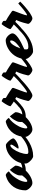

<svg xmlns="http://www.w3.org/2000/svg" viewBox="865 -1316 421 2323"><g transform="rotate(-90 1075.5 -154.5)"><path d="M36.1 -49.8Q36.1 -35.2 46.9 -35.2Q58.1 -35.2 76.7 -53Q95.2 -70.8 115.2 -98.1Q114.3 -103.5 114 -107.7Q113.8 -111.8 113.8 -115.2Q113.8 -125 116 -138.4Q118.2 -151.9 127 -168.9Q132.8 -182.1 141.1 -194.8Q147.9 -206.1 157.7 -219Q167.5 -231.9 179.2 -243.2L182.1 -246.1Q187 -240.2 195.1 -230.2Q203.1 -220.2 211.2 -209.7Q219.2 -199.2 225.3 -190.4Q231.4 -181.6 232.9 -178.2Q232.9 -157.2 225.3 -136.2Q217.8 -115.2 205.1 -94.7Q234.4 -96.7 259.5 -109.6Q284.7 -122.6 312 -151.9Q316.4 -147.5 323.5 -139.9Q330.6 -132.3 335 -127Q314.5 -105.5 294.7 -91.3Q274.9 -77.1 255.1 -68.8Q235.4 -60.5 214.8 -56.9Q194.3 -53.2 172.9 -53.2Q156.2 -35.6 137.2 -21Q118.2 -6.3 98.4 4.4Q78.6 15.1 59.1 21Q39.6 26.9 22 26.9Q7.3 26.9 -8.3 18.1Q-23.9 9.3 -36.6 -3.7Q-49.3 -16.6 -57.6 -31.2Q-65.9 -45.9 -65.9 -57.1Q-65.9 -94.2 -55.9 -130.9Q-45.9 -167.5 -24.7 -199.5Q-3.4 -231.4 29.5 -255.9Q62.5 -280.3 107.9 -293Q109.4 -293.9 113 -294.4Q116.7 -294.9 119.1 -294.9Q126 -294.9 133.5 -289.8Q141.1 -284.7 147.7 -278.3Q154.3 -272 158.7 -265.9Q163.1 -259.8 163.1 -257.8Q162.1 -255.4 155.8 -251.7Q149.4 -248 138.7 -239.3Q127.9 -230.5 113.3 -214.1Q98.6 -197.8 81.1 -170.9Q54.7 -131.3 45.4 -99.4Q36.1 -67.4 36.1 -49.8Z M347.2 36.1Q338.4 36.1 327.1 30.5Q315.9 24.9 304.2 15.4Q292.5 5.9 281.5 -7.1Q270.5 -20 263.2 -34.2Q260.3 -39.6 259.3 -46.4Q258.3 -53.2 258.3 -64Q258.3 -91.8 266.8 -119.9Q275.4 -147.9 290.5 -173.3Q305.7 -198.7 326.9 -220.9Q348.1 -243.2 373 -259.3Q397.9 -275.4 426.3 -284.7Q454.6 -293.9 483.9 -293.9Q488.3 -293.9 495.8 -289.3Q503.4 -284.7 512.2 -276.9Q521 -269 530 -259.3Q539.1 -249.5 546.4 -239.5Q553.7 -229.5 558.3 -220Q563 -210.4 563 -203.1Q560.5 -193.8 547.9 -182.9Q535.2 -171.9 517.8 -162.4Q500.5 -152.8 481.4 -146.5Q462.4 -140.1 448.2 -140.1Q439.9 -140.1 439.9 -145Q439.9 -150.4 447.3 -160.9Q454.6 -171.4 463.6 -183.8Q472.7 -196.3 480 -208.7Q487.3 -221.2 487.3 -230Q487.3 -234.4 485.1 -237.3Q482.9 -240.2 479 -240.2Q468.3 -240.2 456.5 -230.5Q444.8 -220.7 433.1 -204.6Q421.4 -188.5 410.6 -167.7Q399.9 -147 391.8 -125Q383.8 -103 378.9 -81.1Q374 -59.1 374 -41Q374 -30.3 380.4 -26.1Q386.7 -22 399.9 -22Q432.6 -22 463.1 -33Q493.7 -43.9 521.7 -61.3Q549.8 -78.6 575.2 -100.1Q600.6 -121.6 623 -143.1Q628.4 -136.7 636.2 -130.6Q644 -124.5 647.9 -120.1Q617.7 -88.4 583.7 -59.8Q549.8 -31.2 512.2 -10Q474.6 11.2 433.3 23.7Q392.1 36.1 347.2 36.1Z M683.1 -49.8Q683.1 -35.2 693.8 -35.2Q705.1 -35.2 723.6 -53Q742.2 -70.8 762.2 -98.1Q761.2 -103.5 761 -107.7Q760.7 -111.8 760.7 -115.2Q760.7 -125 762.9 -138.4Q765.1 -151.9 773.9 -168.9Q779.8 -182.1 788.1 -194.8Q794.9 -206.1 804.7 -219Q814.5 -231.9 826.2 -243.2L829.1 -246.1Q834 -240.2 842 -230.2Q850.1 -220.2 858.2 -209.7Q866.2 -199.2 872.3 -190.4Q878.4 -181.6 879.9 -178.2Q879.9 -157.2 872.3 -136.2Q864.7 -115.2 852.1 -94.7Q881.3 -96.7 906.5 -109.6Q931.6 -122.6 959 -151.9Q963.4 -147.5 970.5 -139.9Q977.5 -132.3 981.9 -127Q961.4 -105.5 941.7 -91.3Q921.9 -77.1 902.1 -68.8Q882.3 -60.5 861.8 -56.9Q841.3 -53.2 819.8 -53.2Q803.2 -35.6 784.2 -21Q765.1 -6.3 745.4 4.4Q725.6 15.1 706.1 21Q686.5 26.9 668.9 26.9Q654.3 26.9 638.7 18.1Q623 9.3 610.4 -3.7Q597.7 -16.6 589.4 -31.2Q581.1 -45.9 581.1 -57.1Q581.1 -94.2 591.1 -130.9Q601.1 -167.5 622.3 -199.5Q643.6 -231.4 676.5 -255.9Q709.5 -280.3 754.9 -293Q756.3 -293.9 760 -294.4Q763.7 -294.9 766.1 -294.9Q772.9 -294.9 780.5 -289.8Q788.1 -284.7 794.7 -278.3Q801.3 -272 805.7 -265.9Q810.1 -259.8 810.1 -257.8Q809.1 -255.4 802.7 -251.7Q796.4 -248 785.6 -239.3Q774.9 -230.5 760.3 -214.1Q745.6 -197.8 728 -170.9Q701.7 -131.3 692.4 -99.4Q683.1 -67.4 683.1 -49.8Z M1173.3 -202.1Q1167 -183.1 1157.5 -158.7Q1147.9 -134.3 1139.2 -110.8Q1130.4 -87.4 1124.3 -68.4Q1118.2 -49.3 1118.2 -41Q1118.2 -38.1 1121.1 -38.1Q1126.5 -38.1 1137.2 -44.4Q1147.9 -50.8 1161.9 -61Q1175.8 -71.3 1190.9 -83.5Q1206.1 -95.7 1220 -107.7Q1233.9 -119.6 1245.1 -129.4Q1256.3 -139.2 1262.2 -144Q1266.6 -139.6 1272.7 -132.8Q1278.8 -126 1284.2 -120.1Q1273.4 -109.4 1257.3 -94Q1241.2 -78.6 1222.4 -62.5Q1203.6 -46.4 1183.3 -30.3Q1163.1 -14.2 1143.8 -1.5Q1124.5 11.2 1107.9 19Q1091.3 26.9 1080.1 26.9Q1072.8 26.9 1061.5 21.7Q1050.3 16.6 1040 9Q1029.8 1.5 1022.5 -7.8Q1015.1 -17.1 1015.1 -25.9Q1022.5 -58.6 1029.8 -83Q1037.1 -107.4 1043.5 -124.8Q1049.8 -142.1 1054.7 -152.8Q1059.6 -163.6 1062 -168.9Q1056.2 -171.4 1050.8 -174.3Q1045.4 -177.2 1040 -180.2Q1032.2 -171.9 1022.7 -162.6Q1013.2 -153.3 1003.4 -144Q993.7 -134.8 983.9 -126Q974.1 -117.2 966.3 -109.9L942.9 -133.8Q955.6 -146 973.4 -163.3Q991.2 -180.7 1008.3 -198.2Q996.1 -205.6 986.3 -212.2Q976.6 -218.8 969.7 -224.1Q961.4 -230 955.1 -234.9Q952.1 -236.3 952.1 -241.2Q952.1 -246.6 956.3 -256.6Q960.4 -266.6 966.8 -278.1Q973.1 -289.6 980.5 -301.5Q987.8 -313.5 994.6 -323.2Q1001.5 -333 1006.6 -339.1Q1011.7 -345.2 1013.2 -345.2Q1014.2 -345.2 1019.8 -342.8Q1025.4 -340.3 1031.7 -337.2Q1038.1 -334 1043.5 -330.1Q1048.8 -326.2 1050.3 -323.2Q1050.8 -320.8 1051.3 -313Q1051.8 -305.2 1052.2 -293.9Q1071.3 -284.2 1091.3 -271.7Q1111.3 -259.3 1127.9 -248Q1147.5 -235.4 1165 -222.2Q1171.4 -218.3 1173.1 -212.4Q1174.8 -206.5 1173.3 -202.1Z M1482.4 -202.1Q1476.1 -183.1 1466.6 -158.7Q1457 -134.3 1448.2 -110.8Q1439.5 -87.4 1433.3 -68.4Q1427.2 -49.3 1427.2 -41Q1427.2 -38.1 1430.2 -38.1Q1435.5 -38.1 1446.3 -44.4Q1457 -50.8 1470.9 -61Q1484.9 -71.3 1500 -83.5Q1515.1 -95.7 1529.1 -107.7Q1543 -119.6 1554.2 -129.4Q1565.4 -139.2 1571.3 -144Q1575.7 -139.6 1581.8 -132.8Q1587.9 -126 1593.3 -120.1Q1582.5 -109.4 1566.4 -94Q1550.3 -78.6 1531.5 -62.5Q1512.7 -46.4 1492.4 -30.3Q1472.2 -14.2 1452.9 -1.5Q1433.6 11.2 1417 19Q1400.4 26.9 1389.2 26.9Q1381.8 26.9 1370.6 21.7Q1359.4 16.6 1349.1 9Q1338.9 1.5 1331.5 -7.8Q1324.2 -17.1 1324.2 -25.9Q1331.5 -58.6 1338.9 -83Q1346.2 -107.4 1352.5 -124.8Q1358.9 -142.1 1363.8 -152.8Q1368.7 -163.6 1371.1 -168.9Q1365.2 -171.4 1359.9 -174.3Q1354.5 -177.2 1349.1 -180.2Q1341.3 -171.9 1331.8 -162.6Q1322.3 -153.3 1312.5 -144Q1302.7 -134.8 1293 -126Q1283.2 -117.2 1275.4 -109.9L1252 -133.8Q1264.6 -146 1282.5 -163.3Q1300.3 -180.7 1317.4 -198.2Q1305.2 -205.6 1295.4 -212.2Q1285.6 -218.8 1278.8 -224.1Q1270.5 -230 1264.2 -234.9Q1261.2 -236.3 1261.2 -241.2Q1261.2 -246.6 1265.4 -256.6Q1269.5 -266.6 1275.9 -278.1Q1282.2 -289.6 1289.6 -301.5Q1296.9 -313.5 1303.7 -323.2Q1310.5 -333 1315.7 -339.1Q1320.8 -345.2 1322.3 -345.2Q1323.2 -345.2 1328.9 -342.8Q1334.5 -340.3 1340.8 -337.2Q1347.2 -334 1352.5 -330.1Q1357.9 -326.2 1359.4 -323.2Q1359.9 -320.8 1360.4 -313Q1360.8 -305.2 1361.3 -293.9Q1380.4 -284.2 1400.4 -271.7Q1420.4 -259.3 1437 -248Q1456.5 -235.4 1474.1 -222.2Q1480.5 -218.3 1482.2 -212.4Q1483.9 -206.5 1482.4 -202.1Z M1909.2 -120.1Q1864.3 -76.2 1824.5 -46.4Q1784.7 -16.6 1748.5 1.5Q1712.4 19.5 1679.4 27.3Q1646.5 35.2 1615.2 35.2Q1602.1 35.2 1585.9 25.4Q1569.8 15.6 1555.9 1.7Q1542 -12.2 1532.7 -27.3Q1523.4 -42.5 1523.4 -53.2Q1523.4 -93.3 1534.4 -126.7Q1545.4 -160.2 1563.5 -187Q1581.5 -213.9 1604.7 -234.4Q1627.9 -254.9 1653.1 -268.6Q1678.2 -282.2 1703.1 -289.1Q1728 -295.9 1749 -295.9Q1764.2 -295.9 1779.1 -287.1Q1793.9 -278.3 1806.2 -265.6Q1818.4 -252.9 1825.9 -239Q1833.5 -225.1 1833.5 -214.8Q1833.5 -198.2 1819.6 -180.9Q1805.7 -163.6 1780.3 -145.5Q1754.9 -127.4 1719.2 -108.6Q1683.6 -89.8 1640.6 -70.8Q1639.2 -59.1 1639.2 -47.9Q1639.2 -32.7 1645.8 -27.3Q1652.3 -22 1670.4 -22Q1702.6 -22 1731.2 -32.7Q1759.8 -43.5 1786.1 -60.5Q1812.5 -77.6 1836.9 -99.6Q1861.3 -121.6 1885.3 -144ZM1737.3 -242.2Q1727.5 -242.2 1715.8 -231.7Q1704.1 -221.2 1692.4 -204.1Q1680.7 -187 1669.9 -164.8Q1659.2 -142.6 1651.4 -118.7Q1669.4 -130.4 1686.8 -143.6Q1704.1 -156.7 1717.8 -171.1Q1731.4 -185.5 1739.7 -200.7Q1748 -215.8 1748 -231Q1748 -235.4 1745.4 -238.8Q1742.7 -242.2 1737.3 -242.2Z M2106.4 -202.1Q2100.1 -183.1 2090.6 -158.7Q2081.1 -134.3 2072.3 -110.8Q2063.5 -87.4 2057.4 -68.4Q2051.3 -49.3 2051.3 -41Q2051.3 -38.1 2054.2 -38.1Q2059.6 -38.1 2070.3 -44.4Q2081.1 -50.8 2095 -61Q2108.9 -71.3 2124 -83.5Q2139.2 -95.7 2153.1 -107.7Q2167 -119.6 2178.2 -129.4Q2189.5 -139.2 2195.3 -144Q2199.7 -139.6 2205.8 -132.8Q2211.9 -126 2217.3 -120.1Q2206.5 -109.4 2190.4 -94Q2174.3 -78.6 2155.5 -62.5Q2136.7 -46.4 2116.5 -30.3Q2096.2 -14.2 2076.9 -1.5Q2057.6 11.2 2041 19Q2024.4 26.9 2013.2 26.9Q2005.9 26.9 1994.6 21.7Q1983.4 16.6 1973.1 9Q1962.9 1.5 1955.6 -7.8Q1948.2 -17.1 1948.2 -25.9Q1955.6 -58.6 1962.9 -83Q1970.2 -107.4 1976.6 -124.8Q1982.9 -142.1 1987.8 -152.8Q1992.7 -163.6 1995.1 -168.9Q1989.3 -171.4 1983.9 -174.3Q1978.5 -177.2 1973.1 -180.2Q1965.3 -171.9 1955.8 -162.6Q1946.3 -153.3 1936.5 -144Q1926.8 -134.8 1917 -126Q1907.2 -117.2 1899.4 -109.9L1876 -133.8Q1888.7 -146 1906.5 -163.3Q1924.3 -180.7 1941.4 -198.2Q1929.2 -205.6 1919.4 -212.2Q1909.7 -218.8 1902.8 -224.1Q1894.5 -230 1888.2 -234.9Q1885.3 -236.3 1885.3 -241.2Q1885.3 -246.6 1889.4 -256.6Q1893.6 -266.6 1899.9 -278.1Q1906.2 -289.6 1913.6 -301.5Q1920.9 -313.5 1927.7 -323.2Q1934.6 -333 1939.7 -339.1Q1944.8 -345.2 1946.3 -345.2Q1947.3 -345.2 1952.9 -342.8Q1958.5 -340.3 1964.8 -337.2Q1971.2 -334 1976.6 -330.1Q1981.9 -326.2 1983.4 -323.2Q1983.9 -320.8 1984.4 -313Q1984.9 -305.2 1985.4 -293.9Q2004.4 -284.2 2024.4 -271.7Q2044.4 -259.3 2061 -248Q2080.6 -235.4 2098.1 -222.2Q2104.5 -218.3 2106.2 -212.4Q2107.9 -206.5 2106.4 -202.1Z"/></g></svg>

Font: Yesteryear
Style: Regular
Weight: 400
Designer: Astigmatic (AOETI)
Foundry: Astigmatic (AOETI)
Version: Version 1.000